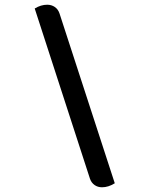

<svg xmlns="http://www.w3.org/2000/svg" viewBox="-20 -757 599 813"><path d="M412 36Q394 36 380.5 26.5Q367 17 361 0L127 -721Q153 -737 180 -737Q198 -737 212 -727.5Q226 -718 232 -700L466 19Q439 36 412 36Z"/></svg>

Font: K2D
Style: Italic
Weight: 400
Italic angle: -10°
Designer: Katatrad Aksorn Co.,Ltd.
Foundry: Cadson Demak Co.,Ltd.
Version: Version 1.000; ttfautohint (v1.6)